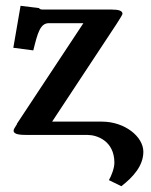

<svg xmlns="http://www.w3.org/2000/svg" viewBox="-20 -466 520 663"><path d="M332 -46H160L383 -384C394 -401 403 -416 403 -418C403 -429 390 -433 365 -433H128C118 -433 116 -436 115 -438L51 -446L26 -301L95 -292C110 -353 119 -386 149 -386H268C190 -269 116 -155 38 -38H39C30 -24 27 -19 27 -15C27 0 54 0 82 0H283C314 0 375 20 375 96C375 114 365 141 356 156L399 177C439 146 475 107 475 58C475 6 411 -46 332 -46Z"/></svg>

Font: Libertinus Serif Semibold
Style: Regular
Weight: 600
Designer: Philipp H. Poll, Khaled Hosny
Foundry: Caleb Maclennan
Version: Version 7.050;RELEASE